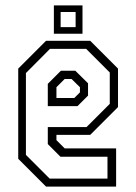

<svg xmlns="http://www.w3.org/2000/svg" viewBox="-20 -691 504 711"><path d="M314 -540 417 -437V-294.5L314 -191.5H189V-172L219.5 -141.5H410V0H150.5L47.5 -103V-437L150.5 -540ZM299 -510H165L76 -420.5V-117.5L164 -29.5H378V-110.5H204L157 -157.5V-220.5H300.5L386.5 -306.5V-422.5ZM259 -429 306 -382.5V-337L267 -298H157V-380.5L205.5 -429ZM245 -398.5H219.5L189 -368V-328H255L276 -349V-368ZM179.5 -566V-671H285.5V-566ZM204.5 -590.5H260V-646.5H204.5Z"/></svg>

Font: Tourney Condensed Light
Style: Regular
Weight: 300
Width: 3
Designer: Tyler Finck
Foundry: Etcetera Type Co
Version: Version 1.010; ttfautohint (v1.8.3)